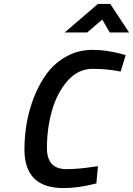

<svg xmlns="http://www.w3.org/2000/svg" viewBox="-20 -951 680 982"><path d="M305 11Q105 11 105 -186Q105 -331 155 -457Q182 -525 221.5 -577.5Q261 -630 321 -663Q381 -696 454 -696Q521 -696 598 -676L623 -669L597 -585Q529 -599 454 -599Q379 -599 325 -537Q271 -475 245.5 -384Q220 -293 220 -194Q220 -86 319 -86Q382 -86 458 -98L481 -101L473 -13Q382 11 305 11ZM311 -785 481 -931H544L640 -785H541L503 -851L426 -785Z"/></svg>

Font: Titillium Web
Style: SemiBold Italic
Weight: 600
Italic angle: -13°
Version: Version 1.001;PS 57.000;hotconv 1.0.70;makeotf.lib2.5.55311